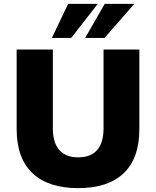

<svg xmlns="http://www.w3.org/2000/svg" viewBox="-20 -961 806 992"><path d="M384 11Q230 11 148 -66Q66 -143 66 -295V-705H253V-298Q253 -224 286.5 -186Q320 -148 384 -148Q449 -148 482 -186Q515 -224 515 -298V-705H700V-295Q700 -143 619 -66Q538 11 384 11ZM248 -765 332 -941H485L348 -765ZM420 -765 521 -941H674L520 -765Z"/></svg>

Font: Nunito Sans 10pt Black
Style: Regular
Weight: 900
Designer: Vernon Adams
Foundry: Vernon Adams
Version: Version 3.101;gftools[0.9.27]